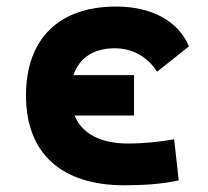

<svg xmlns="http://www.w3.org/2000/svg" viewBox="-20 -547 626 577"><path d="M353.5 9.8C406.7 9.8 464.4 6.8 517.1 -4.9L503.4 -128.4C459 -120.6 412.1 -115.7 365.2 -115.7C282.7 -115.7 227.1 -144.5 204.1 -199.7H382.8V-321.3H200.7C218.3 -373.5 261.7 -401.9 325.2 -401.9C377.9 -401.9 423.3 -376.5 452.1 -331.5L547.9 -407.7C515.6 -483.9 436 -527.3 329.1 -527.3C155.3 -527.3 58.1 -428.7 58.1 -259.8C58.1 -85.9 165 9.8 353.5 9.8Z"/></svg>

Font: Cascadia Code
Style: Bold
Weight: 700
Monospace: yes
Designer: Aaron Bell
Foundry: Saja Typeworks
Version: Version 2404.023